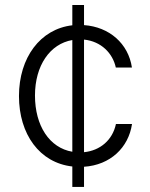

<svg xmlns="http://www.w3.org/2000/svg" viewBox="-20 -652 596 763"><path d="M267.4 90.9H313.9V10.7C418.3 3.9 490.8 -65.3 504.6 -159.1H440.7C427.2 -95.2 377.8 -53.6 313.9 -47.2V-494.7C382.1 -487.6 427.9 -440.7 440.3 -383.5H504.3C490.1 -479 414.4 -545.1 313.9 -552.2V-632.1H267.4V-551.5C140.3 -536.9 55.4 -423.3 55.4 -270.2C55.4 -118.6 137.4 -5 267.4 9.6ZM267.4 -49C176.8 -64.3 119 -152 119 -272.4C119 -391.7 178.6 -477.6 267.4 -492.9Z"/></svg>

Font: Karasuma Gothic
Style: Light
Weight: 300
Designer: Rasmus Andersson / Ryoko Nishizuka
Foundry: rsms
Version: Version 1.00